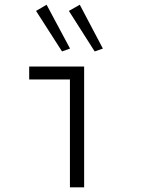

<svg xmlns="http://www.w3.org/2000/svg" viewBox="-20 -799 602 819"><path d="M278.3 -460H104.5V-515.1H338.9V0H278.3ZM273.9 -752.4 320.3 -778.8 418.9 -591.8 383.8 -579.6ZM133.8 -752.4 178.7 -778.8 278.8 -591.8 244.6 -579.6Z"/></svg>

Font: Reddit Mono Light
Style: Regular
Weight: 300
Monospace: yes
Designer: Stephen Hutchings
Foundry: Reddit
Version: Version 1.011